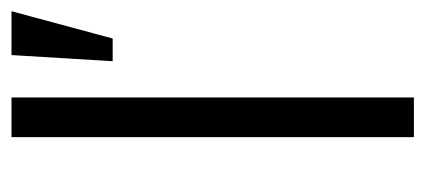

<svg xmlns="http://www.w3.org/2000/svg" viewBox="-223 -517 740 334"><g transform="rotate(-90 147.0 -350.0)"><path d="M294.5 -700 247 -524H207.5L218.2 -700ZM144.5 0H75.5V-700H144.5Z"/></g></svg>

Font: Space Grotesk Variable
Style: Regular
Weight: 400
Designer: Florian Karsten (Space Grotesk), Colophon Foundry (Space Mono)
Foundry: Florian Karsten
Version: Version 1.106